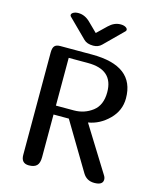

<svg xmlns="http://www.w3.org/2000/svg" viewBox="-132 -1011 908 1103"><g transform="rotate(15 321.5 -459.5)"><path d="M321 -834 377 -888Q409 -919 447 -919Q465 -919 476.5 -912.5Q488 -906 488 -897Q488 -892 484 -888L374 -779Q355 -760 325 -760Q288 -760 269 -779L159 -888Q155 -892 155 -897Q155 -906 166.5 -912.5Q178 -919 196 -919Q234 -919 266 -888ZM100 -659Q100 -686 110 -697.5Q120 -709 144 -709H333Q586 -709 586 -516Q586 -443 532.5 -390Q479 -337 411 -326L577 -59Q586 -46 586 -33Q586 0 535 0Q490 0 467 -38L299 -319H208V-65Q208 -30 193 -15Q178 0 146 0Q100 0 100 -50ZM208 -656V-372H315Q377 -372 425 -408.5Q473 -445 473 -522Q473 -656 323 -656Z"/></g></svg>

Font: Marmelad
Style: Regular
Weight: 400
Designer: Manvel Shmavonyan
Foundry: Cyreal
Version: Version 1.001;PS 001.001;hotconv 1.0.88;makeotf.lib2.5.64775